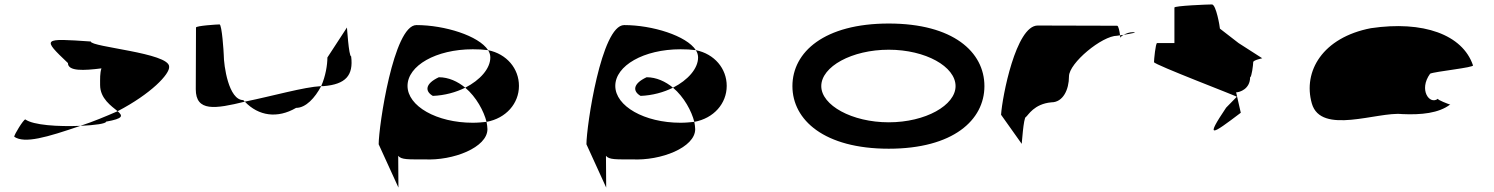

<svg xmlns="http://www.w3.org/2000/svg" viewBox="-20 -662 6729 865"><path d="M44 -46C91 -14 190 -43 342 -95C241 -91 130 -98 94 -124C86 -124 44 -56 44 -46ZM286 -378C286 -340 358 -344 437 -354C430 -333 431 -306 431 -279C431 -218 482 -184 510 -161C660 -239 746 -329 742 -362C742 -424 389 -450 389 -475C172 -490 168 -490 286 -378ZM342 -95C409 -98 458 -105 458 -114C537 -128 534 -140 510 -161C455 -137 400 -114 342 -95Z M862 -260C862 -158 949 -171 1083 -204C1082 -206 1077 -209 1076 -211C1010 -211 988 -366 988 -416C988 -424 980 -552 969 -552C959 -552 863 -546 863 -538C863 -538 862 -340 862 -260ZM1083 -204C1145 -139 1230 -127 1314 -176C1358 -176 1399 -221 1427 -274C1349 -270 1211 -230 1083 -204ZM1427 -274H1438C1537 -282 1573 -322 1562 -408C1551 -408 1543 -546 1543 -538L1455 -403C1455 -370 1447 -319 1427 -274Z M1686 -12 1775 183 1774 40C1788 58 1821 56 1891 56C2022 63 2176 2 2176 -80C2176 -90 2174 -101 2172 -113C2152 -111 2133 -109 2110 -109C1947 -109 1816 -184 1816 -275C1816 -366 1944 -440 2110 -440C2134 -440 2156 -439 2179 -436C2137 -501 1983 -549 1856 -549C1753 -549 1686 -92 1686 -12ZM1930 -230C1983 -232 2034 -246 2076 -267C2042 -295 2001 -314 1957 -314C1893 -284 1895 -250 1930 -230ZM2076 -267C2126 -225 2160 -161 2172 -113C2260 -129 2318 -196 2318 -275C2318 -353 2263 -419 2179 -436C2186 -425 2189 -414 2189 -403C2189 -353 2143 -301 2076 -267Z M2622 -12 2711 183 2710 40C2724 58 2757 56 2827 56C2958 63 3112 2 3112 -80C3112 -90 3110 -101 3108 -113C3088 -111 3069 -109 3046 -109C2883 -109 2752 -184 2752 -275C2752 -366 2880 -440 3046 -440C3070 -440 3092 -439 3115 -436C3073 -501 2919 -549 2792 -549C2689 -549 2622 -92 2622 -12ZM2866 -230C2919 -232 2970 -246 3012 -267C2978 -295 2937 -314 2893 -314C2829 -284 2831 -250 2866 -230ZM3012 -267C3062 -225 3096 -161 3108 -113C3196 -129 3254 -196 3254 -275C3254 -353 3199 -419 3115 -436C3122 -425 3125 -414 3125 -403C3125 -353 3079 -301 3012 -267Z M3550 -274C3550 -121 3694 8 3984 8C4274 8 4415 -121 4415 -274C4415 -428 4274 -556 3984 -556C3694 -556 3550 -428 3550 -274ZM3680 -274C3680 -362 3818 -438 3984 -438C4150 -438 4285 -362 4285 -274C4285 -188 4150 -111 3984 -111C3818 -111 3680 -188 3680 -274Z M4490 -145 4583 -14C4583 -6 4591 -135 4602 -135C4612 -142 4638 -194 4717 -201C4769 -201 4796 -258 4796 -318C4796 -378 4945 -501 5013 -501C5013 -501 5018 -502 5026 -503C5024 -520 5019 -546 5013 -546C5013 -546 4797 -547 4655 -547C4557 -547 4495 -225 4490 -145ZM5026 -503C5027 -498 5027 -494 5027 -491C5027 -494 5033 -500 5042 -505C5036 -504 5031 -504 5026 -503ZM5042 -505C5072 -510 5111 -517 5084 -517C5068 -517 5053 -511 5042 -505Z M5179 -382C5179 -371 5560 -226 5552 -226L5504 -177C5408 -34 5438 -54 5570 -154L5549 -246C5565 -246 5612 -261 5612 -314C5619 -314 5626 -371 5626 -382C5626 -392 5673 -400 5666 -400L5560 -468L5476 -533C5476 -540 5459 -642 5440 -642C5421 -642 5271 -636 5271 -628V-468H5193C5186 -468 5179 -392 5179 -382Z M5890 -196C5931 -52 6187 -160 6297 -148C6383 -144 6462 -152 6513 -191C6505 -193 6456 -212 6458 -217C6421 -188 6370 -257 6423 -330C6443 -340 6626 -358 6616 -368C6569 -506 6392 -570 6156 -535C5939 -493 5849 -341 5890 -196ZM6458 -217C6458 -217 6458 -218 6458 -218C6458 -218 6458 -217 6458 -217ZM6514 -192 6513 -191C6515 -191 6515 -191 6514 -190Z"/></svg>

Font: Ampere
Style: SCUltExt
Weight: 400
Version: Version 1